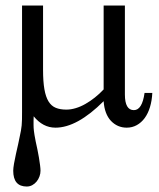

<svg xmlns="http://www.w3.org/2000/svg" viewBox="-20 -450 580 701"><path d="M536.1 -110.8Q534.7 -82.5 527.6 -59.1Q520.5 -35.6 508.3 -19Q496.1 -2.4 479.5 6.8Q462.9 16.1 442.4 16.1Q425.8 16.1 411.1 9.8Q396.5 3.4 385 -8.8Q373.5 -21 366.7 -39.1Q359.9 -57.1 358.4 -80.6Q261.7 16.1 182.6 16.1Q159.2 16.1 139.4 5.6Q119.6 -4.9 103 -25.4Q102.5 -17.6 102.5 -9.5Q102.5 -1.5 102.5 6.3Q102.5 12.2 102.8 16.8Q103 21.5 103.8 27.8Q104.5 34.2 106 43.2Q107.4 52.2 110.4 66.9Q113.3 80.1 116.5 95.2Q119.6 110.4 122.1 125Q124.5 139.6 126.2 152.6Q127.9 165.5 127.9 173.3Q127.9 183.6 124.3 193.8Q120.6 204.1 114 212.4Q107.4 220.7 98.1 225.8Q88.9 231 77.6 231Q28.3 231 28.3 173.3Q28.3 164.1 31.2 147.2Q34.2 130.4 38.3 111.8Q42.5 93.3 46.4 75.9Q50.3 58.6 52.2 47.9Q54.7 36.6 56.4 27.3Q58.1 18.1 59.1 8.1Q60.1 -2 60.3 -13.9Q60.5 -25.9 60.5 -42V-429.7H137.2V-195.3Q137.2 -152.3 142.1 -124.3Q147 -96.2 157.2 -79.6Q167.5 -63 183.6 -56.4Q199.7 -49.8 222.2 -49.8Q238.8 -49.8 256.6 -55.2Q274.4 -60.5 292 -70.6Q309.6 -80.6 326.4 -94Q343.3 -107.4 358.4 -123.5V-429.7H436V-105Q436 -47.9 468.8 -47.9Q499 -47.9 507.8 -110.8Z"/></svg>

Font: XB Niloofar
Style: Regular
Weight: 400
Designer: Behnam
Foundry: Irmug
Version: Version 7.201 2008